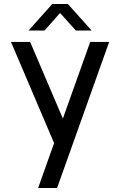

<svg xmlns="http://www.w3.org/2000/svg" viewBox="-20 -720 601 962"><path d="M295 -126 131 -510H35L251 -3L171 222H266L527 -510H432ZM242 -700 123 -567H203L281 -655L360 -567H439L320 -700Z"/></svg>

Font: LXGW Marker Gothic
Style: Regular
Weight: 400
Version: Version 1.001